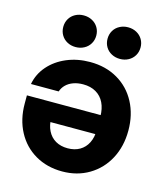

<svg xmlns="http://www.w3.org/2000/svg" viewBox="-111 -819 787 916"><g transform="rotate(15 282.0 -361.0)"><path d="M536.7 -258.2Q536.7 -180.3 504.2 -118.9Q471.6 -57.5 413.4 -22.9Q355.2 11.7 281.3 11.7Q206.2 11.7 148 -22.2Q89.9 -56.1 57.8 -116.6Q25.6 -177.1 25.6 -255V-295.5H484.6V-201.4H97.5L165.6 -222.8Q165.6 -185.9 179.3 -158.5Q193 -131.1 218.3 -116.4Q243.7 -101.8 278.1 -101.8Q312.4 -101.8 337.6 -116.4Q362.9 -131.1 376.6 -158.5Q390.2 -185.9 390.2 -222.8V-288.7Q390.2 -327.1 376.3 -355.9Q362.4 -384.6 335.7 -400.2Q309 -415.8 272 -415.8Q245.4 -415.8 223.9 -408.1Q202.4 -400.4 188 -386.2Q173.5 -372 167.2 -352.8H30.3Q39.7 -403.7 74.3 -443.4Q108.9 -483 161.6 -505.2Q214.3 -527.3 276.7 -527.3Q353.8 -527.3 412.9 -492.9Q472 -458.5 504.3 -397.4Q536.7 -336.3 536.7 -258.2ZM327.2 -656.2Q327.2 -678.3 337.7 -696.2Q348.2 -714.1 367 -724.1Q385.7 -734.2 408.8 -734.2Q431.8 -734.2 450.4 -724.1Q469 -714.1 479.7 -696.2Q490.3 -678.3 490.3 -656.2Q490.3 -634 479.7 -616.1Q469 -598.2 450.4 -588.2Q431.8 -578.1 408.8 -578.1Q385.7 -578.1 367 -588.2Q348.2 -598.2 337.7 -616.1Q327.2 -634 327.2 -656.2ZM108.5 -656.2Q108.5 -678.3 119 -696.2Q129.5 -714.1 148.1 -724.1Q166.7 -734.2 189.7 -734.2Q212.8 -734.2 231.5 -724.1Q250.3 -714.1 260.9 -696.2Q271.6 -678.3 271.6 -656.2Q271.6 -634 260.9 -616.1Q250.3 -598.2 231.5 -588.2Q212.8 -578.1 189.7 -578.1Q166.7 -578.1 148.1 -588.2Q129.5 -598.2 119 -616.1Q108.5 -634 108.5 -656.2Z"/></g></svg>

Font: Intratopia Thin
Style: Regular
Weight: 100
Designer: Rasmus Andersson
Foundry: rsms
Version: Version 3.000;Glyphs 3.2.3 (3260)